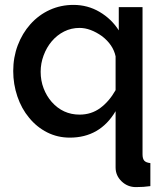

<svg xmlns="http://www.w3.org/2000/svg" viewBox="-20 -552 668 784"><path d="M452 -98V132Q452 165 476.5 188.5Q501 212 535 212Q567 212 594 208V114Q576 112 569 104Q562 96 562 78V-523H465V-428Q435 -475 386.5 -503.5Q338 -532 280 -532Q228 -532 183 -511.5Q138 -491 104 -453Q71 -416 52.5 -367Q34 -318 34 -262Q34 -208 51 -158Q68 -108 99 -71Q130 -33 172.5 -11.5Q215 10 265 10Q388 10 452 -98ZM191 -136Q170 -160 158 -191.5Q146 -223 146 -259Q146 -293 158 -325.5Q170 -358 191 -383Q213 -409 242 -423.5Q271 -438 305 -438Q349 -438 397 -404Q442 -369 452 -322V-184Q426 -138 389.5 -111Q353 -84 305 -84Q237 -84 191 -136Z"/></svg>

Font: RT Raleway SemiBold
Style: Regular
Weight: 400
Designer: Matt McInerney, Pablo Impallari, Rodrigo Fuenzalida — Edited by Milan Moffatt in April 2016
Foundry: Matt McInerney, Pablo Impallari, Rodrigo Fuenzalida — Edited by Milan Moffatt in April 2016
Version: Version 3.001